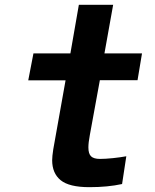

<svg xmlns="http://www.w3.org/2000/svg" viewBox="-20 -771 640 795"><path d="M196 -107.5Q196 -123.5 200.5 -152.5L251.5 -438.5H97L118.5 -550H271.5L306.5 -751H448.5L412.5 -550H568L549.5 -439H393.5L352 -212Q346 -180.5 346 -160.5Q346 -134.5 357 -123.8Q368 -113 394 -113Q416 -113 447.5 -116.2Q479 -119.5 503 -124L485.5 -9Q426 4 350 4Q266.5 4 231.2 -24.8Q196 -53.5 196 -107.5Z"/></svg>

Font: JuliaMono ExtraBold
Style: Italic
Weight: 800
Italic angle: -9°
Monospace: yes
Designer: cormullion
Foundry: corm
Version: Version 0.057; ttfautohint (v1.8.4)